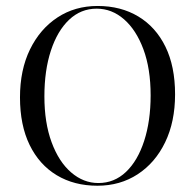

<svg xmlns="http://www.w3.org/2000/svg" viewBox="-20 -602 645 634"><path d="M301.6 11.3Q225 11.3 167.3 -23.4Q109.7 -58.1 77.8 -123.4Q46 -188.7 46 -280.6Q46 -371 79 -438.7Q112.1 -506.5 169.8 -544.4Q227.4 -582.3 302.4 -582.3Q379 -582.3 436.7 -547.6Q494.4 -512.9 526.2 -448Q558.1 -383.1 558.1 -290.3Q558.1 -200 525.4 -132.3Q492.7 -64.5 434.7 -26.6Q376.6 11.3 301.6 11.3ZM304.8 2.4Q357.3 2.4 396 -34.3Q434.7 -71 456 -136.7Q477.4 -202.4 477.4 -287.1Q477.4 -375 453.6 -439.1Q429.8 -503.2 389.5 -538.3Q349.2 -573.4 299.2 -573.4Q246.8 -573.4 208.1 -536.7Q169.4 -500 148 -434.7Q126.6 -369.4 126.6 -283.9Q126.6 -196.8 150.4 -132.3Q174.2 -67.7 214.9 -32.7Q255.6 2.4 304.8 2.4Z"/></svg>

Font: Playfair 144pt SemiCondensed Light
Style: Regular
Weight: 300
Width: 4
Designer: Claus Eggers Sørensen
Foundry: Claus Eggers Sørensen
Version: Version 2.203